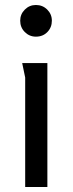

<svg xmlns="http://www.w3.org/2000/svg" viewBox="-20 -750 291 770"><path d="M188 -667Q188 -640 170 -621.5Q152 -603 124 -603Q98 -603 79.5 -621.5Q61 -640 61 -667Q61 -693 79.5 -711.5Q98 -730 124 -730Q151 -730 169.5 -711.5Q188 -693 188 -667ZM170 -497V0H81V-439L69 -497Z"/></svg>

Font: Rosario Medium
Style: Regular
Weight: 500
Version: Version 1.201